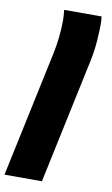

<svg xmlns="http://www.w3.org/2000/svg" viewBox="-162 -681 561 960"><g transform="rotate(10 118.0 -200.5)"><path d="M273.4 -632.3Q275.9 -612.8 275.9 -590.8Q275.9 -568.8 272.7 -514.6Q269.5 -460.4 256.8 -400.9L122.6 231H-67.4L66.9 -400.9Q86.9 -492.7 86.9 -580.1Q86.9 -594.7 85.9 -604.5L83.5 -632.3Z"/></g></svg>

Font: Open Sans Hebrew Extra Bold
Style: Italic
Weight: 800
Italic angle: -12°
Foundry: Ascender Corporation, Yanek Iontef
Version: Version 2.001;PS 002.001;hotconv 1.0.70;makeotf.lib2.5.58329